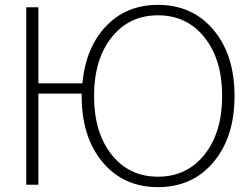

<svg xmlns="http://www.w3.org/2000/svg" viewBox="-20 -760 1033 790"><path d="M630 -740Q772 -740 858.5 -637Q945 -534 945 -365Q945 -196 858.5 -93Q772 10 630 10Q488 10 402 -93Q316 -196 316 -365V-375H138V0H88V-730H138V-417H319Q333 -565 416.5 -652.5Q500 -740 630 -740ZM439 -124Q511 -33 630 -33Q749 -33 821.5 -124Q894 -215 894 -365Q894 -515 821.5 -606Q749 -697 630 -697Q511 -697 439 -606Q367 -515 367 -365Q367 -215 439 -124Z"/></svg>

Font: Mplus 1p Light
Style: Regular
Weight: 300
Version: Version 1.061